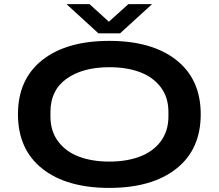

<svg xmlns="http://www.w3.org/2000/svg" viewBox="-20 -897 1058 929"><path d="M301.8 -877H413.1L506.8 -792L601.1 -877H715.8L561 -735.8H456.1ZM66.9 -344.2Q66.9 -513.2 184.3 -606.2Q301.8 -699.2 508.8 -699.2Q715.8 -699.2 833.5 -606.2Q951.2 -513.2 951.2 -344.2Q951.2 -174.3 833.5 -81.1Q715.8 12.2 508.8 12.2Q301.8 12.2 184.3 -81.1Q66.9 -174.3 66.9 -344.2ZM508.8 -115.2Q592.8 -115.2 656.5 -139.2Q720.2 -163.1 757.6 -212.9Q794.9 -262.7 794.9 -333V-356Q794.9 -426.3 757.3 -475.6Q719.7 -524.9 656.2 -548.3Q592.8 -571.8 508.8 -571.8Q380.4 -571.8 302.2 -516.1Q224.1 -460.4 224.1 -356V-333Q224.1 -262.7 261.2 -212.9Q298.3 -163.1 361.8 -139.2Q425.3 -115.2 508.8 -115.2Z"/></svg>

Font: Archivo Expanded SemiBold
Style: Regular
Weight: 600
Width: 7
Designer: Hector Gatti
Foundry: Omnibus-Type
Version: Version 2.001